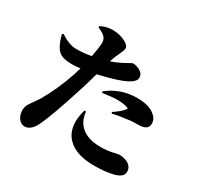

<svg xmlns="http://www.w3.org/2000/svg" viewBox="-178 -1043 1356 1309"><g transform="rotate(30 500.0 -388.5)"><path d="M501 -426Q601 -506 732 -506Q812 -506 858 -476Q904 -446 904 -404Q904 -351 830 -351Q788 -351 762 -348Q671 -337 634 -326L627 -336Q680 -371 706 -403Q713 -412 701 -416Q671 -427 616 -427Q578 -427 506 -416ZM261 -801Q307 -824 353 -824Q407 -824 450 -803Q492 -782 492 -759Q492 -744 478 -714Q456 -670 443 -629Q490 -644 535 -669Q583 -696 585 -696Q614 -696 640 -682Q674 -664 674 -631Q674 -587 556 -547Q497 -527 409 -507Q385 -421 373 -384Q287 -110 242 -20Q209 47 160 47Q132 47 112 20Q93 -6 93 -44Q93 -75 114 -104L160 -170Q227 -284 276 -427Q283 -447 294 -487Q254 -482 229 -482Q159 -482 128 -506Q90 -536 67 -626L77 -633Q143 -588 200 -587Q255 -586 319 -598Q333 -670 335 -706Q336 -738 318 -756Q298 -776 261 -790ZM473 -251Q480 -196 503 -164Q555 -91 679 -91Q728 -91 773 -101L817 -110Q858 -110 888 -93Q922 -72 922 -35Q922 9 852 26Q792 41 704 41Q577 41 511 -13Q446 -64 446 -159Q446 -200 461 -251Z"/></g></svg>

Font: Source Han Serif CN Heavy
Style: Regular
Weight: 900
Designer: Ryoko NISHIZUKA  (kana & ideographs); Frank Grießhammer (Latin, Greek & Cyrillic); Wenlong ZHANG  (bopomofo); Sandoll Co
Foundry: Adobe Systems Incorporated
Version: Version 1.000;PS 1;hotconv 16.6.53;makeotf.lib2.5.65590